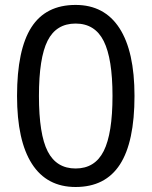

<svg xmlns="http://www.w3.org/2000/svg" viewBox="-20 -745 612 775"><path d="M522.9 -357.9Q522.9 -171.9 464.1 -81.1Q405.3 9.8 285.2 9.8Q168.9 9.8 108.9 -83.7Q48.8 -177.2 48.8 -357.9Q48.8 -544.4 106.7 -634.8Q164.6 -725.1 285.2 -725.1Q401.4 -725.1 462.2 -631.3Q522.9 -537.6 522.9 -357.9ZM137.2 -357.9Q137.2 -202.6 172.6 -133.8Q208 -64.9 285.2 -64.9Q363.3 -64.9 398.7 -135.5Q434.1 -206.1 434.1 -357.9Q434.1 -508.3 398.7 -579.1Q363.3 -649.9 285.2 -649.9Q207 -649.9 172.1 -580.6Q137.2 -511.2 137.2 -357.9Z"/></svg>

Font: Noto Naskh Arabic UI
Style: Regular
Weight: 400
Designer: Monotype Design team
Foundry: Monotype Imaging Inc.
Version: Version 1.05